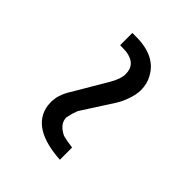

<svg xmlns="http://www.w3.org/2000/svg" viewBox="-3 -648 590 590"><g transform="rotate(-45 292.0 -353.0)"><path d="M455 -411H508V-395Q508 -310 451 -280Q430 -268 403 -268Q382 -268 358 -277Q340 -283 322 -294L224 -357L217 -361H216L202 -366L181 -371Q153 -371 136 -336Q134 -329 132 -318.5Q130 -308 128 -293H75Q83 -424 166 -437L183 -438L201 -436Q210 -434 219 -430.5Q228 -427 237 -422L354 -353Q383 -336 404 -336Q448 -336 454 -385Z"/></g></svg>

Font: Ekushey Bangla
Style: Regular
Weight: 400
Designer: Al Mamun Sumon
Foundry: Al Mamun Sumon
Version: Version 1.0